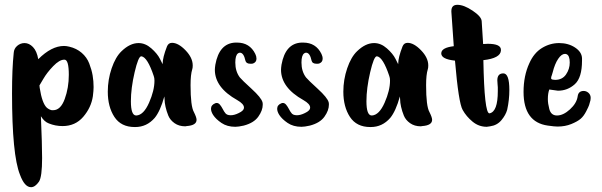

<svg xmlns="http://www.w3.org/2000/svg" viewBox="-20 -596 2504 798"><path d="M268 -402Q298 -395 319.5 -376.5Q341 -358 351 -332Q361 -306 365 -282.5Q369 -259 369 -234Q369 -220 366 -196Q359 -149 326 -110.5Q293 -72 240 -72Q210 -72 183 -83Q164 -90 150 -113Q155 5 155 61Q155 139 142 159Q126 182 109 182Q82 182 63 130Q30 48 30 -208Q30 -310 37 -376Q38 -394 51.5 -405.5Q65 -417 82 -417Q101 -417 117 -400.5Q133 -384 139 -350Q194 -405 246 -405Q256 -405 268 -402ZM195 -138H201Q232 -138 249 -184.5Q266 -231 266 -285Q266 -348 248 -348H247Q227 -348 201 -321Q175 -294 160 -268L144 -241Q144 -239 144.5 -236Q145 -233 145 -231Q155 -166 175 -148Q185 -140 195 -138Z M674 -403Q680 -418 695 -418Q721 -418 751 -387Q781 -356 781 -324Q781 -313 779 -308Q772 -286 772 -242Q772 -154 786 -130Q797 -108 797 -98Q797 -75 756 -72Q755 -72 753 -71.5Q751 -71 750 -71Q724 -71 705.5 -84Q687 -97 679.5 -115.5Q672 -134 668 -152Q664 -170 664 -183L663 -196V-195Q646 -134 623 -106Q590 -68 542 -68H540Q483 -68 455.5 -110Q428 -152 428 -215Q428 -265 444 -312Q460 -359 485 -383Q520 -417 556 -417Q584 -417 609 -395Q634 -373 645 -351L656 -329V-331Q656 -357 674 -403ZM547 -116Q577 -118 599.5 -169Q622 -220 622 -261Q622 -272 619 -280Q593 -358 568 -362H567Q555 -362 539.5 -295.5Q524 -229 524 -175Q524 -116 546 -116Z M1032 -332Q1028 -331 1021 -331Q1003 -331 1000 -344Q993 -377 977 -377Q973 -377 969 -374Q958 -366 958 -336Q958 -299 977 -274Q985 -264 1025.5 -227Q1066 -190 1071 -171Q1072 -168 1072 -161Q1072 -137 1053.5 -111Q1035 -85 993 -74Q971 -69 958 -69Q924 -69 900.5 -85Q877 -101 866 -118Q857 -132 857 -144Q857 -160 875 -167Q877 -168 881 -168Q888 -168 894 -161Q900 -154 906 -142.5Q912 -131 915 -128Q921 -117 939 -117Q954 -117 972 -126Q994 -136 994 -149Q994 -164 966 -180Q873 -232 873 -306Q873 -313 875 -327Q891 -416 958 -419H965Q1018 -419 1041 -372Q1046 -362 1046 -352Q1046 -345 1042.5 -340Q1039 -335 1035 -334Z M1307 -332Q1303 -331 1296 -331Q1278 -331 1275 -344Q1268 -377 1252 -377Q1248 -377 1244 -374Q1233 -366 1233 -336Q1233 -299 1252 -274Q1260 -264 1300.5 -227Q1341 -190 1346 -171Q1347 -168 1347 -161Q1347 -137 1328.5 -111Q1310 -85 1268 -74Q1246 -69 1233 -69Q1199 -69 1175.5 -85Q1152 -101 1141 -118Q1132 -132 1132 -144Q1132 -160 1150 -167Q1152 -168 1156 -168Q1163 -168 1169 -161Q1175 -154 1181 -142.5Q1187 -131 1190 -128Q1196 -117 1214 -117Q1229 -117 1247 -126Q1269 -136 1269 -149Q1269 -164 1241 -180Q1148 -232 1148 -306Q1148 -313 1150 -327Q1166 -416 1233 -419H1240Q1293 -419 1316 -372Q1321 -362 1321 -352Q1321 -345 1317.5 -340Q1314 -335 1310 -334Z M1653 -403Q1659 -418 1674 -418Q1700 -418 1730 -387Q1760 -356 1760 -324Q1760 -313 1758 -308Q1751 -286 1751 -242Q1751 -154 1765 -130Q1776 -108 1776 -98Q1776 -75 1735 -72Q1734 -72 1732 -71.5Q1730 -71 1729 -71Q1703 -71 1684.5 -84Q1666 -97 1658.5 -115.5Q1651 -134 1647 -152Q1643 -170 1643 -183L1642 -196V-195Q1625 -134 1602 -106Q1569 -68 1521 -68H1519Q1462 -68 1434.5 -110Q1407 -152 1407 -215Q1407 -265 1423 -312Q1439 -359 1464 -383Q1499 -417 1535 -417Q1563 -417 1588 -395Q1613 -373 1624 -351L1635 -329V-331Q1635 -357 1653 -403ZM1526 -116Q1556 -118 1578.5 -169Q1601 -220 1601 -261Q1601 -272 1598 -280Q1572 -358 1547 -362H1546Q1534 -362 1518.5 -295.5Q1503 -229 1503 -175Q1503 -116 1525 -116Z M2097 -222Q2097 -181 2088 -140Q2082 -118 2064 -96.5Q2046 -75 2017 -71Q2007 -69 2003 -69Q1970 -69 1944 -90.5Q1918 -112 1903 -139Q1886 -168 1871 -344Q1814 -350 1814 -374V-375Q1815 -398 1866 -404L1856 -547V-550Q1856 -576 1881 -576Q1908 -576 1944.5 -551.5Q1981 -527 1982 -508Q1986 -446 1988 -413Q1991 -413 1997.5 -413.5Q2004 -414 2007 -414Q2062 -414 2062 -389V-386Q2060 -354 1989 -346Q1993 -125 2014 -125H2015Q2049 -132 2049 -217V-233Q2049 -236 2048 -246Q2047 -256 2047 -262Q2047 -291 2072 -291Q2097 -291 2097 -222Z M2381 -196Q2384 -218 2406 -218Q2417 -218 2426 -210Q2435 -202 2435 -189Q2435 -183 2434 -179Q2430 -165 2428.5 -159.5Q2427 -154 2416.5 -133.5Q2406 -113 2393 -102Q2380 -91 2354.5 -80.5Q2329 -70 2297 -70Q2285 -70 2257 -74Q2156 -88 2156 -214Q2156 -281 2180 -333Q2199 -376 2232.5 -396.5Q2266 -417 2304 -417Q2342 -417 2370 -398.5Q2398 -380 2399 -354V-344Q2399 -273 2369 -246Q2339 -219 2299 -219L2263 -224Q2257 -208 2257 -184Q2257 -166 2263 -143Q2270 -116 2295 -116Q2321 -116 2349 -141.5Q2377 -167 2381 -196ZM2277 -295Q2276 -291 2274 -285Q2270 -275 2270.5 -270.5Q2271 -266 2278 -265Q2280 -265 2283 -264.5Q2286 -264 2287 -264Q2317 -264 2332.5 -286.5Q2348 -309 2348 -336Q2348 -366 2334 -371Q2332 -372 2328 -372Q2314 -372 2300 -351.5Q2286 -331 2277 -295Z"/></svg>

Font: KleponIjo
Style: Ijo
Weight: 400
Designer: Aprian Dwi Nur Sembada & Aurellia CItra
Version: Version 001.000